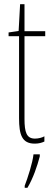

<svg xmlns="http://www.w3.org/2000/svg" viewBox="-20 -676 249 917"><path d="M147 -14C107 -14 97 -44 97 -108V-503H196V-527H97V-656H76L69 -528L21 -521V-503H71V-112C71 -32 85 10 146 10C165 10 179 6 192 0V-25C182 -19 164 -14 147 -14ZM170 71V61H140C136 101 112 175 98 211V221H111C138 176 158 117 170 71Z"/></svg>

Font: Noto Sans Malayalam ExtraCondensed Thin
Style: Regular
Weight: 100
Width: 2
Designer: Jelle Bosma - Monotype Design Team
Foundry: Monotype Imaging Inc.
Version: Version 2.104